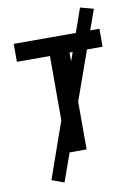

<svg xmlns="http://www.w3.org/2000/svg" viewBox="-106 -904 799 1142"><g transform="rotate(-10 293.0 -333.5)"><path d="M188.5 170.9 249.5 0H352.1V-288.6L457.5 -585H551.8V-693.4H496.1L540 -816.4L460 -837.9L409.2 -693.4H34.2V-585H233.9V-196.3L114.3 143.6ZM352.1 -531.7V-585H371.1Z"/></g></svg>

Font: Cascadia Code NF SemiBold
Style: Regular
Weight: 600
Monospace: yes
Designer: Aaron Bell
Foundry: Saja Typeworks
Version: Version 2404.023